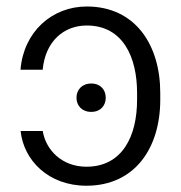

<svg xmlns="http://www.w3.org/2000/svg" viewBox="-20 -573 568 603"><path d="M44.7 -161.6C54.3 -69.2 132.5 10.3 251.4 10.3C403.1 10.3 483.3 -107.6 483.3 -259.6V-281.6C483.3 -431.5 405.2 -552.6 252.5 -552.6C143.5 -552.6 54 -473.4 44.4 -354H114C122.5 -443.9 180.8 -492.9 252.5 -492.9C366.8 -492.9 410.5 -392.4 410.5 -281.6V-259.6C410.5 -144.9 364 -49.4 251.4 -49.4C172.9 -49.4 123.2 -104 114.3 -161.6ZM266.7 -221.6C295.8 -221.6 312.1 -241.5 312.1 -266C312.1 -290.8 295.8 -310.7 266.7 -310.7C237.2 -310.7 220.2 -290.8 220.2 -266C220.2 -241.5 237.2 -221.6 266.7 -221.6Z"/></svg>

Font: Karasuma Gothic
Style: Light
Weight: 300
Designer: Rasmus Andersson / Ryoko Nishizuka
Foundry: rsms
Version: Version 1.00